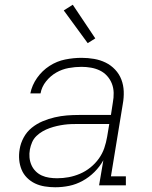

<svg xmlns="http://www.w3.org/2000/svg" viewBox="-20 -782 640 810"><path d="M213 8Q191 8 169 4.5Q147 1 128 -8Q109 -17 94 -32Q79 -47 71 -66.5Q63 -86 61 -108Q59 -130 63 -153Q67 -178 80 -202Q93 -226 114 -243Q135 -260 160 -270.5Q185 -281 211 -287Q237 -293 262 -295Q287 -297 313 -297H448L456 -349Q460 -370 459.5 -390.5Q459 -411 452 -429Q445 -447 432 -461.5Q419 -476 401.5 -484.5Q384 -493 364 -496.5Q344 -500 324 -500Q297 -500 269.5 -495Q242 -490 217.5 -476Q193 -462 174.5 -439Q156 -416 151 -388H108Q115 -423 136.5 -453.5Q158 -484 189 -504Q220 -524 255 -531Q290 -538 324 -538Q351 -538 377 -533.5Q403 -529 425.5 -518Q448 -507 465.5 -488.5Q483 -470 492 -446.5Q501 -423 502 -396.5Q503 -370 498 -343L448 -38H511V0H398L416 -106Q401 -79 378.5 -56.5Q356 -34 328.5 -19Q301 -4 272 2Q243 8 213 8ZM221 -30Q246 -30 270 -34.5Q294 -39 317.5 -49Q341 -59 361.5 -75.5Q382 -92 397 -113Q412 -134 420 -157.5Q428 -181 432 -205L441 -259H313Q297 -259 281.5 -258.5Q266 -258 251 -256Q236 -254 220.5 -250.5Q205 -247 189.5 -241.5Q174 -236 160 -228Q146 -220 134 -208.5Q122 -197 115.5 -182Q109 -167 106 -151Q103 -134 104.5 -117.5Q106 -101 112.5 -86Q119 -71 130.5 -59.5Q142 -48 156.5 -41.5Q171 -35 187.5 -32.5Q204 -30 221 -30ZM350 -600 249 -738 287 -762 382 -620Z"/></svg>

Font: Iosevka Curly Slab XLtExObl
Style: Regular
Weight: 200
Width: 7
Italic angle: -9°
Monospace: yes
Designer: Belleve Invis
Foundry: Belleve Invis
Version: Version 11.0.0; ttfautohint (v1.8.3)